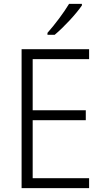

<svg xmlns="http://www.w3.org/2000/svg" viewBox="-20 -967 534 987"><path d="M401 -939V-947H335C308 -902 263 -842 224 -798V-788H261C308 -827 372 -896 401 -939ZM438 0V-51H148V-349H421V-400H148V-663H438V-714H91V0Z"/></svg>

Font: Noto Sans SemiCondensed Light
Style: Regular
Weight: 300
Width: 4
Designer: Monotype Design Team
Foundry: Monotype Imaging Inc.
Version: Version 2.013